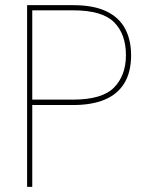

<svg xmlns="http://www.w3.org/2000/svg" viewBox="-20 -724 568 744"><path d="M105 -338H263Q376 -338 422 -385Q468 -432 468 -510Q468 -592 422 -638Q376 -684 263 -684H105ZM488 -510Q488 -445 462 -402Q436 -359 386 -338Q336 -317 263 -317H105V0H85V-704H263Q343 -704 392.5 -680Q442 -656 465 -612.5Q488 -569 488 -510Z"/></svg>

Font: Poppins Variable
Style: Regular
Weight: 100
Designer: Jonny Pinhorn
Foundry: Indian Type Foundry
Version: Version 6.000